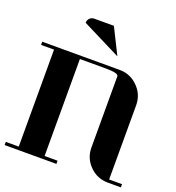

<svg xmlns="http://www.w3.org/2000/svg" viewBox="-148 -955 987 1074"><g transform="rotate(20 346.0 -418.0)"><path d="M0 0V-19H77.1V-596.2H0V-615.2H460.9Q524.4 -615.2 569.8 -569.8Q615.2 -524.4 615.2 -460.9V-19H691.9V0H615.2Q550.8 0 505.9 -44.9Q460.9 -89.8 460.9 -153.8V-577.1Q460.9 -596.2 384.8 -596.2H231V-19H308.1V0ZM191.9 -797.9Q191.9 -814 203.1 -825.2Q213.9 -835.9 230 -835.9H346.2L422.9 -682.1Z"/></g></svg>

Font: Hjet
Style: Regular
Weight: 400
Designer: T. Christopher White
Version: Version 1.2